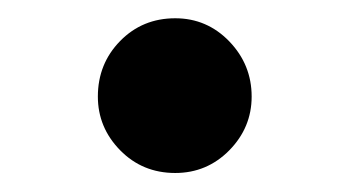

<svg xmlns="http://www.w3.org/2000/svg" viewBox="-20 -170 375 206"><path d="M168 15.6Q132.8 15.6 108.9 -8.8Q85 -33.2 85 -66.4Q85 -101.6 108.9 -126Q132.8 -150.4 168 -150.4Q202.1 -150.4 226.1 -125.5Q250 -100.6 250 -66.4Q250 -33.2 226.1 -8.8Q202.1 15.6 168 15.6Z"/></svg>

Font: GenRyuMin TW TTF Bold
Style: Regular
Weight: 700
Version: Version 1.300